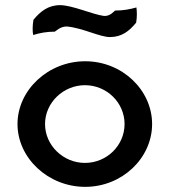

<svg xmlns="http://www.w3.org/2000/svg" viewBox="-20 -723 662 746"><path d="M427 -682C422 -678 408 -660 385 -661H384C339 -667 261 -703 213 -703C167 -703 136 -678 110 -646C106 -624 106 -600 109 -587C135 -595 161 -600 193 -600C197 -602 215 -621 240 -620H241C302 -614 368 -579 407 -579C453 -579 482 -602 509 -635C513 -657 512 -681 510 -694C484 -687 460 -682 427 -682ZM155 -241C155 -324 226 -392 310 -392C395 -392 464 -324 464 -241C464 -158 395 -90 310 -90C226 -90 155 -158 155 -241ZM48 -241C48 -109 167 3 311 3C455 3 571 -109 571 -241C571 -373 455 -485 311 -485C167 -485 48 -373 48 -241Z"/></svg>

Font: Bluebird
Style: Li
Weight: 300
Designer: Jasper
Foundry: Cannot Into Space Fonts
Version: Version 0.98